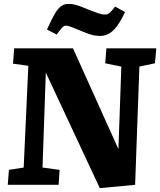

<svg xmlns="http://www.w3.org/2000/svg" viewBox="-20 -952 825 989"><path d="M590 -184 605 -609 522 -626 528 -703H785L778 -626L698 -609L676 0L494 17L216 -578L199 -89L287 -77L282 0H20L26 -77L102 -89L126 -613L47 -624L53 -703H356ZM497 -767Q472 -767 451.5 -773Q431 -779 402 -791Q369 -805 349 -812.5Q329 -820 321 -820Q310 -820 301.5 -811.5Q293 -803 272 -774L222 -800Q245 -851 261.5 -879.5Q278 -908 294.5 -920Q311 -932 333 -932Q354 -932 374 -926Q394 -920 437 -902Q470 -889 488 -883Q506 -877 521 -877Q535 -877 544.5 -885.5Q554 -894 573 -918L624 -890Q603 -845 583 -818Q563 -791 542 -779Q521 -767 497 -767Z"/></svg>

Font: Literata 18pt ExtraBold
Style: Italic
Weight: 800
Italic angle: -2°
Designer: Latin by Veronika Burian and Jose Scaglione. Greek by Irene Vlachou. Cyrillic by Vera Evstafieva
Foundry: TypeTogether
Version: Version 3.103;gftools[0.9.29]